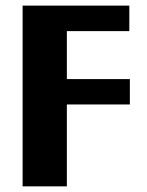

<svg xmlns="http://www.w3.org/2000/svg" viewBox="-20 -660 520 680"><path d="M439.9 -290H216.8V0H60.1V-640.1H438V-549.8H216.8V-379.9H439.9Z"/></svg>

Font: Laconic
Style: Bold
Weight: 700
Designer: Robby Woodard
Version: Version 1.000